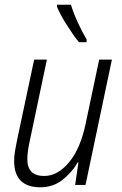

<svg xmlns="http://www.w3.org/2000/svg" viewBox="-20 -785 516 815"><path d="M347 -606 348 -617Q329 -649 311 -688Q293 -727 281 -765H222V-756Q235 -724 263.5 -679Q292 -634 315 -606ZM310 -96H313L299 0H343L455 -532H401L344 -262Q322 -155 273.5 -96.5Q225 -38 167 -38Q96 -38 96 -110Q96 -127 99 -147.5Q102 -168 107 -190L179 -532H125L53 -193Q48 -170 44 -146Q40 -122 40 -102Q40 10 152 10Q206 10 246.5 -22.5Q287 -55 310 -96Z"/></svg>

Font: Noto Sans UI SemiCondensed Light
Style: Italic
Weight: 300
Width: 4
Designer: Monotype Design Team
Foundry: Monotype Imaging Inc.
Version: 1.001